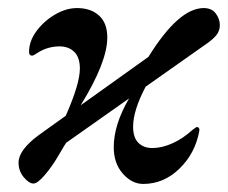

<svg xmlns="http://www.w3.org/2000/svg" viewBox="-20 -441 565 476"><path d="M525 -379Q525 -367 519 -357.5Q513 -348 497 -336L341 -226Q310 -167 310 -127Q310 -100 323 -87Q336 -74 358 -74Q381 -74 407 -85.5Q433 -97 456 -118Q466 -126 468 -126Q472 -126 473.5 -123Q475 -120 474 -116Q464 -61 425 -23Q386 15 335 15Q307 15 284.5 -10.5Q262 -36 262 -76Q262 -132 300 -197L144 -87Q141 -83 125 -55.5Q109 -28 91 -7Q73 14 63 14Q52 14 39 -1.5Q26 -17 26 -38Q26 -69 76 -106L143 -154Q178 -233 178 -271Q178 -299 164 -312.5Q150 -326 128 -326Q101 -326 78 -313Q73 -310 67.5 -306.5Q62 -303 60 -303Q52 -303 52 -312Q52 -339 70.5 -364Q89 -389 116.5 -405Q144 -421 171 -421Q205 -421 225.5 -402.5Q246 -384 246 -348Q246 -287 180 -180L348 -300Q423 -421 485 -421Q505 -421 515 -407.5Q525 -394 525 -379Z"/></svg>

Font: EB Garamond Medium
Style: Italic
Weight: 500
Italic angle: -17.2°
Designer: Georg Duffner and Octavio Pardo
Foundry: Georg Duffner
Version: Version 1.000